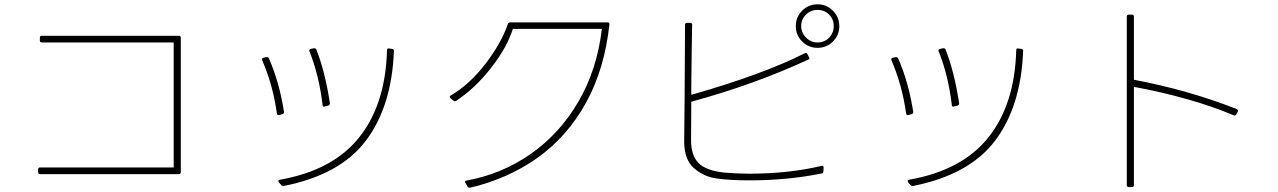

<svg xmlns="http://www.w3.org/2000/svg" viewBox="-20 -840 5930 891"><path d="M165 -652V-665Q165 -674 174 -674H810Q819 -674 819 -665V-41Q819 -32 810 -32H166Q157 -32 157 -41V-54Q157 -63 166 -63H786V-643H174Q165 -643 165 -652Z M1416 -602 1415 -606Q1415 -611 1422 -613L1436 -616H1439Q1446 -616 1448 -610Q1488 -510 1511 -361V-359Q1511 -354 1504 -350L1487 -346L1484 -345Q1477 -345 1477 -353Q1461 -489 1416 -602ZM1272 0Q1272 -5 1279 -6Q1524 -49 1646.5 -202Q1769 -355 1776 -607Q1776 -617 1785 -615L1800 -613Q1809 -611 1808 -603Q1798 -347 1678.5 -188Q1559 -29 1297 23H1294Q1289 23 1285 19L1274 6Q1272 2 1272 0ZM1273 -306Q1266 -306 1265 -313Q1247 -444 1197 -560L1196 -564Q1196 -570 1203 -572L1217 -575H1219Q1225 -575 1228 -569Q1276 -460 1298 -321V-319Q1298 -313 1292 -311L1276 -306Z M2097 -372Q2090 -368 2084 -373L2071 -384Q2067 -388 2067 -391Q2067 -394 2072 -397Q2159 -448 2232.5 -543.5Q2306 -639 2337 -729Q2340 -736 2347 -736H2800Q2809 -736 2808 -726Q2785 -517 2698.5 -361.5Q2612 -206 2475.5 -108.5Q2339 -11 2162 31H2159Q2153 31 2150 26L2140 9L2138 4Q2138 -1 2144 -2Q2307 -31 2442 -125Q2577 -219 2664 -368Q2751 -517 2773 -706H2360Q2334 -622 2260.5 -527Q2187 -432 2097 -372Z M3774 -820Q3816 -820 3845.5 -790Q3875 -760 3875 -719Q3875 -677 3845.5 -647.5Q3816 -618 3774 -618Q3732 -618 3702.5 -647.5Q3673 -677 3673 -719Q3673 -761 3702.5 -790.5Q3732 -820 3774 -820ZM3849 -719Q3849 -751 3827.5 -772.5Q3806 -794 3774 -794Q3742 -794 3720 -772Q3698 -750 3698 -719Q3698 -688 3720.5 -665.5Q3743 -643 3774 -643Q3806 -643 3827.5 -665Q3849 -687 3849 -719ZM3187 -193Q3186 -120 3221 -84Q3256 -48 3342 -39Q3400 -34 3459 -34Q3639 -34 3792 -70L3795 -71Q3802 -71 3802 -62L3801 -45Q3801 -36 3793 -35Q3635 -3 3458 -3Q3365 -3 3304 -12Q3243 -21 3199 -61Q3155 -101 3155 -184L3157 -383Q3158 -554 3159 -725Q3159 -734 3168 -734H3183Q3192 -734 3192 -725Q3190 -644 3188 -433V-400Q3519 -494 3715 -593L3720 -594Q3725 -594 3727 -589L3734 -575Q3736 -571 3736 -569Q3736 -565 3730 -563Q3476 -446 3188 -368Z M4336 -602 4335 -606Q4335 -611 4342 -613L4356 -616H4359Q4366 -616 4368 -610Q4408 -510 4431 -361V-359Q4431 -354 4424 -350L4407 -346L4404 -345Q4397 -345 4397 -353Q4381 -489 4336 -602ZM4192 0Q4192 -5 4199 -6Q4444 -49 4566.5 -202Q4689 -355 4696 -607Q4696 -617 4705 -615L4720 -613Q4729 -611 4728 -603Q4718 -347 4598.5 -188Q4479 -29 4217 23H4214Q4209 23 4205 19L4194 6Q4192 2 4192 0ZM4193 -306Q4186 -306 4185 -313Q4167 -444 4117 -560L4116 -564Q4116 -570 4123 -572L4137 -575H4139Q4145 -575 4148 -569Q4196 -460 4218 -321V-319Q4218 -313 4212 -311L4196 -306Z M5233 28H5218Q5209 28 5209 19V-763Q5209 -772 5218 -772H5233Q5242 -772 5242 -763V-470Q5495 -422 5719 -334Q5727 -330 5724 -322L5717 -309Q5713 -302 5705 -305Q5510 -387 5242 -437V19Q5242 28 5233 28Z"/></svg>

Font: LINE Seed JP_TTF Thin
Style: Regular
Weight: 250
Designer: LY Corporation & Fontrix & Fontworks
Version: Version 1.008